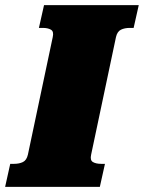

<svg xmlns="http://www.w3.org/2000/svg" viewBox="-60 -730 562 750"><path d="M49 -126 146 -585Q151 -607 139 -614Q127 -621 107 -621H92L112 -710H482L462 -621H447Q427 -621 412.5 -614Q398 -607 393 -585L296 -126Q291 -104 303 -97Q315 -90 335 -90H350L330 0H-40L-20 -90H-5Q15 -90 29.5 -97Q44 -104 49 -126Z"/></svg>

Font: Roboto Serif 20pt Black
Style: Italic
Weight: 900
Italic angle: -10°
Version: Version 1.008